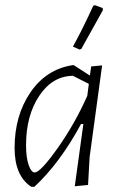

<svg xmlns="http://www.w3.org/2000/svg" viewBox="-20 -711 462 737"><path d="M338 -689 345 -691 374 -680 375 -672Q364 -652 292 -523L285 -521L260 -532Q299 -603 338 -689ZM100 6Q36 -36 36 -143Q36 -267 96.5 -356Q157 -445 259 -461H263L325 -421L330 -456L372 -460L324 -108L318 -1L267 4L300 -235H291Q210 -85 112 6ZM80 -154Q80 -106 90 -77.5Q100 -49 113 -49Q135 -49 201 -142Q267 -235 315 -343L321 -389L260 -420Q181 -419 130.5 -343Q80 -267 80 -154Z"/></svg>

Font: Alegreya Sans SC Light
Style: Italic
Weight: 300
Italic angle: -7°
Designer: Juan Pablo del Peral
Foundry: Huerta Tipografica
Version: Version 2.007